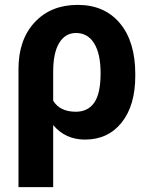

<svg xmlns="http://www.w3.org/2000/svg" viewBox="-20 -558 604 781"><path d="M295.9 -538.1Q405.3 -538.1 467.8 -463.4Q530.3 -388.7 530.3 -256.3V-250Q530.3 -128.9 474.9 -59.6Q419.4 9.8 325.7 9.8Q246.1 9.8 196.3 -49.3V203.1H55.2V-277.3Q55.2 -396.5 121.1 -467.3Q187 -538.1 295.9 -538.1ZM196.3 -148.4Q223.6 -103.5 288.6 -103.5Q337.4 -103.5 363.3 -140.4Q389.2 -177.2 389.2 -260.3Q389.2 -339.4 363 -381.6Q336.9 -423.8 289.1 -423.8Q245.6 -423.8 220.9 -383.5Q196.3 -343.3 196.3 -266.1Z"/></svg>

Font: Robotiche
Style: Bold
Weight: 700
Designer: Google
Version: Version 2.001150; 2014